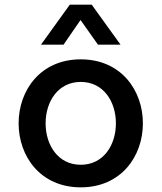

<svg xmlns="http://www.w3.org/2000/svg" viewBox="-20 -795 694 825"><path d="M253 -603 326 -709 401 -603H498L374 -775H280L156 -603ZM327 10C500 10 594 -123 594 -265C594 -407 500 -540 327 -540C154 -540 60 -407 60 -265C60 -123 154 10 327 10ZM327 -87C229 -87 176 -172 176 -265C176 -358 229 -443 327 -443C425 -443 478 -358 478 -265C478 -172 425 -87 327 -87Z"/></svg>

Font: Be Vietnam Pro Medium
Style: Regular
Weight: 500
Designer: Lam Bao, Tony Le, Vietanh Nguyen
Foundry: Yellow Type Foundry
Version: Version 1.002